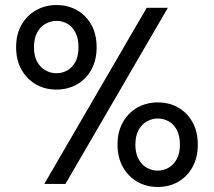

<svg xmlns="http://www.w3.org/2000/svg" viewBox="-20 -731 849 763"><path d="M156 0 563 -700H647L240 0ZM607 12Q562 12 526 -8.5Q490 -29 468.5 -67Q447 -105 447 -156Q447 -208 468.5 -245.5Q490 -283 526 -303.5Q562 -324 607 -324Q653 -324 688.5 -303.5Q724 -283 745 -245.5Q766 -208 766 -156Q766 -105 745 -67Q724 -29 688 -8.5Q652 12 607 12ZM606 -53Q630 -53 650 -64.5Q670 -76 682.5 -99Q695 -122 695 -156Q695 -191 683 -214Q671 -237 651 -248.5Q631 -260 607 -260Q584 -260 563.5 -248.5Q543 -237 530.5 -214Q518 -191 518 -156Q518 -122 530.5 -99Q543 -76 563 -64.5Q583 -53 606 -53ZM204 -375Q159 -375 123 -395.5Q87 -416 65.5 -454Q44 -492 44 -543Q44 -595 65.5 -632.5Q87 -670 123.5 -690.5Q160 -711 205 -711Q250 -711 286 -690.5Q322 -670 343 -632.5Q364 -595 364 -543Q364 -492 343 -454Q322 -416 285.5 -395.5Q249 -375 204 -375ZM204 -440Q228 -440 248 -451.5Q268 -463 280 -486Q292 -509 292 -543Q292 -578 280 -601.5Q268 -625 248 -636.5Q228 -648 205 -648Q182 -648 161 -636.5Q140 -625 127.5 -601.5Q115 -578 115 -543Q115 -509 127.5 -486Q140 -463 160.5 -451.5Q181 -440 204 -440Z"/></svg>

Font: DM Sans 11pt
Style: Regular
Weight: 400
Version: Version 4.004;gftools[0.9.30]